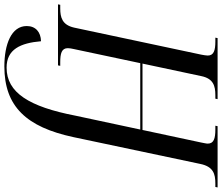

<svg xmlns="http://www.w3.org/2000/svg" viewBox="-108 -666 994 859"><g transform="rotate(90 388.5 -237.0)"><path d="M257 240C436 240 528 141 573 -69L693 -637C705 -695 738 -704 780 -704H796L798 -714H524L522 -704H539C579 -704 602 -697 602 -670C602 -663 599 -651 597 -640L541 -378H244L300 -641C311 -695 344 -704 385 -704H401L403 -714H130L128 -704H145C185 -704 208 -697 208 -670C208 -664 206 -651 204 -641L83 -72C71 -19 38 -10 -3 -10H-19L-21 0H252L254 -10H238C199 -10 175 -16 175 -44C175 -51 177 -63 179 -71L242 -368H539L477 -78C437 129 374 230 262 230C180 230 152 168 144 76C103 77 76 100 76 140C76 209 158 240 257 240Z"/></g></svg>

Font: Noto Serif Display SemiCondensed
Style: Italic
Weight: 400
Width: 4
Italic angle: -12°
Designer: Monotype Design Team
Foundry: Monotype Imaging Inc.
Version: Version 2.009